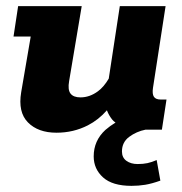

<svg xmlns="http://www.w3.org/2000/svg" viewBox="-20 -422 591 625"><path d="M164 10Q104 10 71 -23.5Q38 -57 49 -122L80 -303H24L39 -402H246L205 -158Q200 -130 209.5 -117.5Q219 -105 242 -105Q272 -105 299 -125Q318 -139 334 -166L370 -402H519L478 -136Q475 -116 481 -107Q487 -98 503 -98H522L507 0H454Q424 6 400.5 23.5Q377 41 377 71Q377 91 391.5 101.5Q406 112 428 112Q446 112 460 109Q474 106 490 99L502 166Q474 176 452.5 179.5Q431 183 408 183Q346 183 315.5 155.5Q285 128 285 87Q285 36 323 1Q338 -12 356 -23Q350 -27 345 -33Q334 -47 328 -63Q301 -32 266 -14Q219 10 164 10Z"/></svg>

Font: Rokkitt SemiBold ExtraBold
Style: Italic
Weight: 800
Italic angle: -9°
Version: Version 3.103